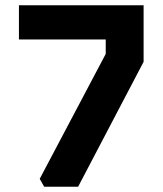

<svg xmlns="http://www.w3.org/2000/svg" viewBox="-20 -710 618 730"><path d="M52 -560V-690H526V-475L277 0H148L131 -30L382 -505V-560Z"/></svg>

Font: Oxanium ExtraLight
Style: Bold
Weight: 700
Version: Version 2.000